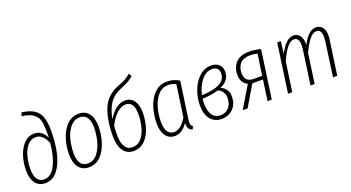

<svg xmlns="http://www.w3.org/2000/svg" viewBox="-51 -1331 3535 1932"><g transform="rotate(-20 1717.0 -365.0)"><path d="M45 -172Q45 -253 68.5 -327.5Q92 -402 138 -449.5Q184 -497 249 -497Q333 -497 374 -406Q375 -427 375 -464Q375 -541 364 -587Q353 -633 313 -663.5Q273 -694 190 -704L202 -741Q290 -730 337 -697Q384 -664 402 -608.5Q420 -553 420 -464Q420 -334 395 -226.5Q370 -119 317 -54Q264 11 186 11Q119 11 82 -38.5Q45 -88 45 -172ZM369 -352Q348 -404 318.5 -431Q289 -458 252 -458Q198 -458 162 -416Q126 -374 108.5 -308.5Q91 -243 91 -171Q91 -103 115.5 -66Q140 -29 187 -29Q264 -29 310 -120Q356 -211 369 -352Z M507 -178Q507 -258 531 -339.5Q555 -421 607.5 -476.5Q660 -532 738 -532Q808 -532 845.5 -482Q883 -432 883 -344Q883 -264 859 -182Q835 -100 783 -44.5Q731 11 653 11Q583 11 545 -39.5Q507 -90 507 -178ZM837 -347Q837 -419 811.5 -456.5Q786 -494 737 -494Q673 -494 631.5 -442.5Q590 -391 572 -317.5Q554 -244 554 -175Q554 -103 579.5 -66Q605 -29 654 -29Q718 -29 759 -80.5Q800 -132 818.5 -205.5Q837 -279 837 -347Z M1349 -324Q1349 -246 1327 -169Q1305 -92 1256 -40.5Q1207 11 1131 11Q1063 11 1023.5 -43Q984 -97 984 -200Q984 -376 1032.5 -493.5Q1081 -611 1214 -661Q1262 -679 1290.5 -695Q1319 -711 1350 -737L1369 -706Q1343 -682 1311.5 -664Q1280 -646 1227 -625Q1148 -593 1104 -534Q1060 -475 1038 -361Q1072 -422 1119.5 -459.5Q1167 -497 1222 -497Q1282 -497 1315.5 -451Q1349 -405 1349 -324ZM1302 -324Q1302 -390 1279.5 -424Q1257 -458 1215 -458Q1165 -458 1116 -412.5Q1067 -367 1033 -296Q1028 -251 1028 -199Q1028 -116 1054.5 -72.5Q1081 -29 1132 -29Q1193 -29 1231 -75Q1269 -121 1285.5 -188.5Q1302 -256 1302 -324Z M1813 -495 1758 -112Q1754 -87 1754 -65Q1754 -49 1759 -39Q1764 -29 1777 -22L1762 11Q1737 1 1724.5 -16Q1712 -33 1712 -64Q1712 -74 1713 -80Q1654 11 1574 11Q1512 11 1477 -37Q1442 -85 1442 -170Q1442 -256 1467.5 -339.5Q1493 -423 1547.5 -477.5Q1602 -532 1684 -532Q1752 -532 1813 -495ZM1488 -170Q1488 -101 1511.5 -65Q1535 -29 1580 -29Q1653 -29 1716 -136L1764 -475Q1726 -495 1683 -495Q1618 -495 1574 -446Q1530 -397 1509 -322Q1488 -247 1488 -170Z M2269 -426Q2269 -331 2168 -288Q2205 -273 2226 -243Q2247 -213 2247 -170Q2247 -112 2223 -71Q2199 -30 2160 -9.5Q2121 11 2076 11Q2001 11 1957 -42Q1913 -95 1913 -194Q1913 -273 1942.5 -351.5Q1972 -430 2027.5 -481Q2083 -532 2156 -532Q2207 -532 2238 -503.5Q2269 -475 2269 -426ZM1968 -282Q2096 -287 2160.5 -321Q2225 -355 2225 -425Q2225 -458 2206 -476.5Q2187 -495 2153 -495Q2087 -495 2037 -433Q1987 -371 1968 -282ZM1962 -246Q1959 -227 1959 -196Q1959 -115 1989.5 -71.5Q2020 -28 2077 -28Q2131 -28 2166 -66.5Q2201 -105 2201 -170Q2201 -243 2133 -273Q2067 -252 1962 -246Z M2686 -515 2613 0H2568L2599 -221H2485L2354 0H2302L2441 -232Q2409 -247 2390.5 -277.5Q2372 -308 2372 -353Q2372 -429 2418.5 -480.5Q2465 -532 2563 -532Q2620 -532 2686 -515ZM2418 -353Q2418 -258 2515 -258H2604L2637 -485Q2599 -494 2560 -494Q2486 -494 2452 -455Q2418 -416 2418 -353Z M3370 -412Q3370 -393 3367 -372L3314 0H3269L3320 -370Q3323 -394 3323 -414Q3323 -494 3270 -494Q3231 -494 3193.5 -447.5Q3156 -401 3117 -317L3072 0H3028L3080 -370Q3083 -394 3083 -413Q3083 -454 3069 -474Q3055 -494 3029 -494Q2990 -494 2952.5 -446.5Q2915 -399 2877 -314L2832 0H2787L2861 -522H2900L2884 -391Q2917 -458 2955.5 -495Q2994 -532 3036 -532Q3081 -532 3106 -496.5Q3131 -461 3128 -399Q3197 -532 3277 -532Q3321 -532 3345.5 -500Q3370 -468 3370 -412Z"/></g></svg>

Font: Fira Sans Extra Condensed ExtraLight
Style: Italic
Weight: 275
Width: 3
Italic angle: -8°
Designer: Carrois Corporate & Edenspiekermann AG
Foundry: Carrois Corporate GbR & Edenspiekermann AG
Version: Version 4.203